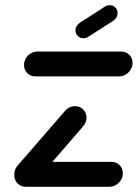

<svg xmlns="http://www.w3.org/2000/svg" viewBox="-20 -714 527 734"><path d="M449.6 -51.9Q449.6 -37.8 442.4 -25.9Q435.2 -14.1 423.3 -7Q411.5 0 397.8 0H78.1Q59.6 0 47.2 -12.6Q34.8 -25.2 34.8 -43.7Q34.8 -57.4 42 -69.3Q49.3 -81.1 61.1 -88.1Q73 -95.2 86.7 -95.2H405.9Q424.4 -95.2 437 -82.8Q449.6 -70.4 449.6 -51.9ZM78.1 -4.1Q59.6 -4.1 47.2 -16.5Q34.8 -28.9 34.8 -47.4Q34.8 -66.3 47.4 -81.1L228.5 -290Q235.6 -298.5 245.7 -303.3Q255.9 -308.1 267 -308.1Q285.6 -308.1 298.1 -295.6Q310.7 -283 310.7 -264.4Q310.7 -246.7 297.8 -231.1L117 -21.9Q109.6 -13.7 99.4 -8.9Q89.3 -4.1 78.1 -4.1ZM486.7 -473.7Q486.7 -459.6 479.4 -447.8Q472.2 -435.9 460.4 -428.9Q448.5 -421.9 434.8 -421.9H115.2Q96.7 -421.9 84.3 -434.4Q71.9 -447 71.9 -465.6Q71.9 -479.3 78.9 -491.1Q85.9 -503 97.8 -510Q109.6 -517 123.3 -517H443Q461.5 -517 474.1 -504.6Q486.7 -492.2 486.7 -473.7ZM298.5 -567.8Q285.9 -567.8 277.2 -576.7Q268.5 -585.6 268.5 -598.1Q268.5 -607 273.1 -614.4Q277.8 -621.9 285.2 -627L380.7 -688.5Q389.3 -694.1 399.6 -694.1Q412.2 -694.1 420.9 -685.4Q429.6 -676.7 429.6 -664.1Q429.6 -655.2 425.2 -647.4Q420.7 -639.6 413.3 -634.8L317.4 -573.3Q309.3 -567.8 298.5 -567.8Z"/></svg>

Font: 26F Galaxy Sans Extra Bold
Style: Italic
Weight: 800
Italic angle: -5°
Designer: C₂₉H₂₅N₃O₅
Version: Version 1.200